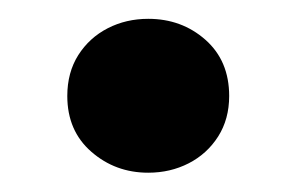

<svg xmlns="http://www.w3.org/2000/svg" viewBox="-20 -540 315 204"><path d="M137.5 -356.5Q102.5 -356.5 77 -378.8Q51.5 -401 51.5 -438Q51.5 -463 63.2 -481.5Q75 -500 94.5 -510Q114 -520 137.5 -520Q173 -520 198.2 -497.8Q223.5 -475.5 223.5 -438Q223.5 -413.5 211.8 -395Q200 -376.5 180.5 -366.5Q161 -356.5 137.5 -356.5Z"/></svg>

Font: Geologica Thin Roman Medium
Style: Regular
Weight: 500
Version: Version 1.010;gftools[0.9.28]